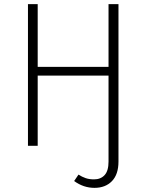

<svg xmlns="http://www.w3.org/2000/svg" viewBox="-20 -704 707 927"><path d="M552 -684V76Q552 138 520.5 170.5Q489 203 436 203Q383 203 338 170L359 139Q376 150 393.5 156Q411 162 434 162Q466 162 485 141.5Q504 121 504 76V-339H162V0H115V-684H162V-381H504V-684Z"/></svg>

Font: FiraGO ExtraLight
Style: Regular
Weight: 200
Designer: bBox Type
Foundry: bBox Type GmbH
Version: Version 1.001